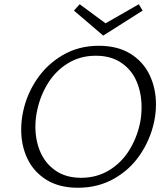

<svg xmlns="http://www.w3.org/2000/svg" viewBox="-20 -880 783 906"><path d="M80 -268Q80 -311 89 -353Q106 -435 154 -506Q202 -577 277 -620.5Q352 -664 446 -664Q535 -664 595.5 -626.5Q656 -589 686 -526Q716 -463 716 -387Q716 -346 707 -304Q689 -221 641 -150Q593 -79 517.5 -36.5Q442 6 348 6Q260 6 200 -31Q140 -68 110 -130Q80 -192 80 -268ZM640 -296Q648 -331 648 -375Q648 -441 624.5 -496Q601 -551 552 -584Q503 -617 432 -617Q359 -617 301.5 -582Q244 -547 207.5 -489Q171 -431 156 -362Q147 -322 147 -282Q147 -216 171 -161.5Q195 -107 243.5 -74Q292 -41 363 -41Q436 -41 494 -76Q552 -111 588.5 -169Q625 -227 640 -296ZM653 -830 467 -712 329 -830 356 -860 478 -770 635 -860Z"/></svg>

Font: Ysabeau Semilight
Style: Italic
Weight: 300
Italic angle: -12°
Designer: Christian Thalmann (Catharsis Fonts)
Version: Version 0.003